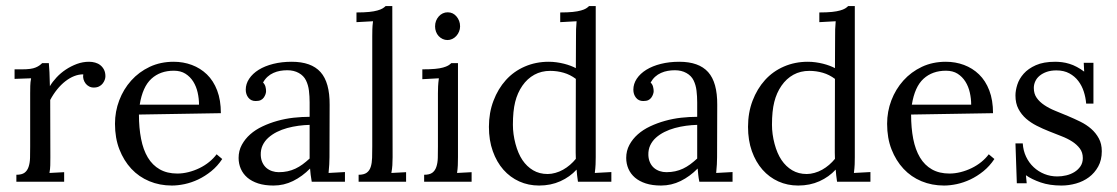

<svg xmlns="http://www.w3.org/2000/svg" viewBox="-20 -585 3596 618"><path d="M248 -345.7Q233.4 -345.7 219 -340.1Q204.6 -334.5 190.4 -323.5Q176.3 -312.5 163.8 -297.1Q151.4 -281.7 141.6 -263.2L142.1 -79.1Q142.1 -64.5 141.8 -53Q141.6 -41.5 139.2 -28.3L186.5 -30.8V0H32.7V-22.5Q50.3 -22.5 59.1 -29.1Q67.9 -35.6 72 -47.9Q76.2 -60.1 76.7 -76.9Q77.1 -93.8 77.1 -113.8V-284.7Q77.1 -296.4 77.4 -308.3Q77.6 -320.3 80.1 -333L26.9 -331.1V-361.8H50.3Q66.4 -361.8 76.9 -363.3Q87.4 -364.7 94.5 -367.7Q101.6 -370.6 106.4 -374Q111.3 -377.4 115.7 -381.8H137.2Q138.2 -370.1 139.2 -352.8Q140.1 -335.4 140.6 -307.6Q148.9 -321.8 162.1 -335.9Q175.3 -350.1 191.9 -361.1Q208.5 -372.1 227.5 -379.2Q246.6 -386.2 266.6 -386.2Q276.9 -386.2 286.4 -383.5Q295.9 -380.9 303.2 -375Q310.5 -369.1 314.9 -360.4Q319.3 -351.6 319.3 -339.4Q319.3 -334 317.1 -327.9Q314.9 -321.8 310.5 -316.2Q306.2 -310.5 299.1 -306.9Q292 -303.2 281.7 -303.2Q273.4 -303.2 266.6 -306.9Q259.8 -310.5 255.4 -316.4Q251 -322.3 248.8 -329.6Q246.6 -336.9 248 -345.7Z M539.6 -357.4Q495.6 -357.4 467.3 -331.5Q439 -305.7 429.7 -248H620.6Q620.6 -267.6 616.2 -287.1Q611.8 -306.6 602.1 -322.3Q592.3 -337.9 576.9 -347.7Q561.5 -357.4 539.6 -357.4ZM690.9 -220.7 427.2 -216.3Q427.2 -173.3 434.1 -138.2Q440.9 -103 455.8 -78.1Q470.7 -53.2 494.4 -39.8Q518.1 -26.4 550.8 -26.4Q568.4 -26.4 586.7 -31Q605 -35.6 622.1 -43.9Q639.2 -52.2 653.3 -63.7Q667.5 -75.2 677.2 -88.4L695.3 -73.2Q680.2 -50.3 659.9 -33.9Q639.6 -17.6 617.9 -7.3Q596.2 2.9 574.2 7.6Q552.2 12.2 533.2 12.2Q494.1 12.2 460.7 -1.7Q427.2 -15.6 402.8 -41.7Q378.4 -67.9 364.3 -104.2Q350.1 -140.6 350.1 -186.5Q350.1 -226.1 363.8 -262Q377.4 -297.9 402.3 -325.7Q427.2 -353.5 461.9 -369.9Q496.6 -386.2 539.1 -386.2Q569.8 -386.2 597.4 -376Q625 -365.7 646 -345.5Q667 -325.2 679 -293.9Q690.9 -262.7 690.9 -220.7Z M976.6 -183.1Q959 -182.6 940.7 -180.2Q922.4 -177.7 904.5 -172.9Q886.7 -168 871.1 -160.2Q855.5 -152.3 843.8 -141.8Q832 -131.3 825.4 -117.4Q818.8 -103.5 819.3 -85.9Q819.8 -72.3 824.7 -61.8Q829.6 -51.3 837.6 -44.4Q845.7 -37.6 856 -34.2Q866.2 -30.8 877.4 -30.8Q892.6 -30.8 905.8 -33.7Q918.9 -36.6 930.9 -42.2Q942.9 -47.9 953.9 -55.9Q964.8 -64 976.6 -74.7ZM771 -296.4Q771 -314.9 782 -331.5Q793 -348.1 812.7 -360.4Q832.5 -372.6 859.6 -379.4Q886.7 -386.2 918.9 -386.2Q981.9 -386.2 1011.7 -353Q1041.5 -319.8 1041 -247.6L1040.5 -79.1Q1040.5 -67.9 1039.8 -55.9Q1039.1 -43.9 1037.6 -28.3L1090.3 -31.2V0H983.4Q981 -12.7 980 -22.2Q979 -31.7 978 -42.5Q953.1 -17.1 923.3 -2.4Q893.6 12.2 860.4 12.2Q832 12.2 811 5.4Q790 -1.5 776.1 -13.4Q762.2 -25.4 755.1 -41.7Q748 -58.1 748 -76.7Q748 -99.6 758.3 -118.7Q768.6 -137.7 785.4 -152.6Q802.2 -167.5 825 -178.2Q847.7 -189 873 -196Q898.4 -203.1 925 -206.1Q951.7 -209 976.6 -209V-255.4Q976.6 -274.9 974.4 -293.2Q972.2 -311.5 964.8 -326.4Q957.5 -341.3 941.7 -350.1Q925.8 -358.9 904.8 -358.9Q892.6 -358.9 881.6 -356.9Q870.6 -355 860.1 -350.3Q849.6 -345.7 841.1 -337.9Q832.5 -330.1 826.7 -319.3Q832.5 -313.5 834.5 -305.9Q836.4 -298.3 836.4 -291.5Q836.4 -287.1 834.5 -281.5Q832.5 -275.9 828.9 -270.8Q825.2 -265.6 819.1 -262.7Q813 -259.8 802.7 -259.8Q788.1 -259.8 779.5 -270.5Q771 -281.2 771 -296.4Z M1178.2 -467.8Q1178.2 -479.5 1178.5 -490.5Q1178.7 -501.5 1180.7 -516.6L1127.4 -513.7V-544.9Q1151.9 -544.9 1168.2 -546.6Q1184.6 -548.3 1194.8 -551.3Q1205.1 -554.2 1210.9 -557.6Q1216.8 -561 1221.2 -565.4H1242.7L1243.7 -79.1Q1243.7 -64.5 1242.9 -53Q1242.2 -41.5 1239.7 -28.3L1287.1 -30.8V0H1134.3V-22.5Q1151.4 -22.5 1160.4 -29.1Q1169.4 -35.6 1173.3 -47.9Q1177.2 -60.1 1177.7 -76.9Q1178.2 -93.8 1178.2 -113.8Z M1389.6 -284.7Q1389.6 -295.9 1390.1 -306.9Q1390.6 -317.9 1392.6 -333L1339.4 -330.1V-361.8Q1364.3 -361.8 1380.1 -363.3Q1396 -364.7 1406.2 -367.7Q1416.5 -370.6 1422.4 -374Q1428.2 -377.4 1432.6 -381.8H1454.1V-79.1Q1454.1 -64.5 1453.6 -53Q1453.1 -41.5 1451.2 -28.3L1498 -30.8V0H1345.2V-22.5Q1362.8 -22.5 1371.6 -29.1Q1380.4 -35.6 1384.5 -47.9Q1388.7 -60.1 1389.2 -76.9Q1389.6 -93.8 1389.6 -113.8ZM1460.9 -500Q1460.9 -491.2 1457.5 -483.2Q1454.1 -475.1 1448.5 -469Q1442.9 -462.9 1435.5 -459.5Q1428.2 -456.1 1420.4 -456.1Q1412.1 -456.1 1404.8 -459.5Q1397.5 -462.9 1391.8 -469Q1386.2 -475.1 1383.3 -483.2Q1380.4 -491.2 1380.4 -500Q1380.4 -509.8 1383.5 -517.8Q1386.7 -525.9 1392.3 -532.2Q1397.9 -538.6 1405.3 -542Q1412.6 -545.4 1420.9 -545.4Q1429.7 -545.4 1436.8 -542Q1443.8 -538.6 1449.2 -532.2Q1454.6 -525.9 1457.8 -517.8Q1460.9 -509.8 1460.9 -500Z M1897.5 -79.1Q1897.5 -67.9 1897 -55.9Q1896.5 -43.9 1894.5 -28.3L1947.8 -31.2V0H1840.3Q1838.9 -10.7 1837.6 -20.3Q1836.4 -29.8 1835.9 -39.1Q1814.5 -15.6 1783.7 -1.7Q1752.9 12.2 1715.3 12.2Q1680.7 12.2 1651.4 -1Q1622.1 -14.2 1600.3 -38.8Q1578.6 -63.5 1566.2 -98.4Q1553.7 -133.3 1553.7 -176.8Q1553.7 -222.2 1568.4 -260.7Q1583 -299.3 1608.4 -327.4Q1633.8 -355.5 1669.2 -370.8Q1704.6 -386.2 1746.1 -386.2Q1758.8 -386.2 1771.2 -384.5Q1783.7 -382.8 1795.2 -379.9Q1806.6 -377 1816.4 -373.3Q1826.2 -369.6 1833.5 -365.7L1834 -467.8Q1834 -479.5 1834.2 -490.5Q1834.5 -501.5 1835.9 -516.6L1783.2 -513.7V-544.9Q1807.6 -544.9 1823.7 -546.6Q1839.8 -548.3 1850.1 -551.3Q1860.4 -554.2 1866 -557.6Q1871.6 -561 1876 -565.4H1897.5ZM1742.7 -24.9Q1754.9 -24.9 1767.8 -28.6Q1780.8 -32.2 1792.5 -38.8Q1804.2 -45.4 1814.7 -54.4Q1825.2 -63.5 1833.5 -73.7Q1833 -83 1833 -93.3Q1833 -103.5 1833 -115.2L1833.5 -331.1Q1815.4 -344.7 1794.4 -350.8Q1773.4 -356.9 1751 -356.9Q1722.7 -356.9 1700 -344.5Q1677.2 -332 1661.4 -309.1Q1645.5 -286.1 1638.2 -256.8Q1630.9 -227.5 1630.9 -183.6Q1630.9 -153.3 1639.2 -122.1Q1647.5 -90.8 1661.6 -69.8Q1675.8 -48.8 1696 -36.9Q1716.3 -24.9 1742.7 -24.9Z M2224.1 -183.1Q2206.5 -182.6 2188.2 -180.2Q2169.9 -177.7 2152.1 -172.9Q2134.3 -168 2118.7 -160.2Q2103 -152.3 2091.3 -141.8Q2079.6 -131.3 2073 -117.4Q2066.4 -103.5 2066.9 -85.9Q2067.4 -72.3 2072.3 -61.8Q2077.1 -51.3 2085.2 -44.4Q2093.3 -37.6 2103.5 -34.2Q2113.8 -30.8 2125 -30.8Q2140.1 -30.8 2153.3 -33.7Q2166.5 -36.6 2178.5 -42.2Q2190.4 -47.9 2201.4 -55.9Q2212.4 -64 2224.1 -74.7ZM2018.6 -296.4Q2018.6 -314.9 2029.5 -331.5Q2040.5 -348.1 2060.3 -360.4Q2080.1 -372.6 2107.2 -379.4Q2134.3 -386.2 2166.5 -386.2Q2229.5 -386.2 2259.3 -353Q2289.1 -319.8 2288.6 -247.6L2288.1 -79.1Q2288.1 -67.9 2287.4 -55.9Q2286.6 -43.9 2285.2 -28.3L2337.9 -31.2V0H2231Q2228.5 -12.7 2227.5 -22.2Q2226.6 -31.7 2225.6 -42.5Q2200.7 -17.1 2170.9 -2.4Q2141.1 12.2 2107.9 12.2Q2079.6 12.2 2058.6 5.4Q2037.6 -1.5 2023.7 -13.4Q2009.8 -25.4 2002.7 -41.7Q1995.6 -58.1 1995.6 -76.7Q1995.6 -99.6 2005.9 -118.7Q2016.1 -137.7 2033 -152.6Q2049.8 -167.5 2072.5 -178.2Q2095.2 -189 2120.6 -196Q2146 -203.1 2172.6 -206.1Q2199.2 -209 2224.1 -209V-255.4Q2224.1 -274.9 2221.9 -293.2Q2219.7 -311.5 2212.4 -326.4Q2205.1 -341.3 2189.2 -350.1Q2173.3 -358.9 2152.3 -358.9Q2140.1 -358.9 2129.2 -356.9Q2118.2 -355 2107.7 -350.3Q2097.2 -345.7 2088.6 -337.9Q2080.1 -330.1 2074.2 -319.3Q2080.1 -313.5 2082 -305.9Q2084 -298.3 2084 -291.5Q2084 -287.1 2082 -281.5Q2080.1 -275.9 2076.4 -270.8Q2072.8 -265.6 2066.7 -262.7Q2060.5 -259.8 2050.3 -259.8Q2035.6 -259.8 2027.1 -270.5Q2018.6 -281.2 2018.6 -296.4Z M2731.4 -79.1Q2731.4 -67.9 2731 -55.9Q2730.5 -43.9 2728.5 -28.3L2781.7 -31.2V0H2674.3Q2672.9 -10.7 2671.6 -20.3Q2670.4 -29.8 2669.9 -39.1Q2648.4 -15.6 2617.7 -1.7Q2586.9 12.2 2549.3 12.2Q2514.6 12.2 2485.4 -1Q2456.1 -14.2 2434.3 -38.8Q2412.6 -63.5 2400.1 -98.4Q2387.7 -133.3 2387.7 -176.8Q2387.7 -222.2 2402.3 -260.7Q2417 -299.3 2442.4 -327.4Q2467.8 -355.5 2503.2 -370.8Q2538.6 -386.2 2580.1 -386.2Q2592.8 -386.2 2605.2 -384.5Q2617.7 -382.8 2629.2 -379.9Q2640.6 -377 2650.4 -373.3Q2660.2 -369.6 2667.5 -365.7L2668 -467.8Q2668 -479.5 2668.2 -490.5Q2668.5 -501.5 2669.9 -516.6L2617.2 -513.7V-544.9Q2641.6 -544.9 2657.7 -546.6Q2673.8 -548.3 2684.1 -551.3Q2694.3 -554.2 2700 -557.6Q2705.6 -561 2710 -565.4H2731.4ZM2576.7 -24.9Q2588.9 -24.9 2601.8 -28.6Q2614.7 -32.2 2626.5 -38.8Q2638.2 -45.4 2648.7 -54.4Q2659.2 -63.5 2667.5 -73.7Q2667 -83 2667 -93.3Q2667 -103.5 2667 -115.2L2667.5 -331.1Q2649.4 -344.7 2628.4 -350.8Q2607.4 -356.9 2585 -356.9Q2556.6 -356.9 2533.9 -344.5Q2511.2 -332 2495.4 -309.1Q2479.5 -286.1 2472.2 -256.8Q2464.8 -227.5 2464.8 -183.6Q2464.8 -153.3 2473.1 -122.1Q2481.4 -90.8 2495.6 -69.8Q2509.8 -48.8 2530 -36.9Q2550.3 -24.9 2576.7 -24.9Z M3024.9 -357.4Q2981 -357.4 2952.6 -331.5Q2924.3 -305.7 2915 -248H3106Q3106 -267.6 3101.6 -287.1Q3097.2 -306.6 3087.4 -322.3Q3077.6 -337.9 3062.3 -347.7Q3046.9 -357.4 3024.9 -357.4ZM3176.3 -220.7 2912.6 -216.3Q2912.6 -173.3 2919.4 -138.2Q2926.3 -103 2941.2 -78.1Q2956.1 -53.2 2979.7 -39.8Q3003.4 -26.4 3036.1 -26.4Q3053.7 -26.4 3072 -31Q3090.3 -35.6 3107.4 -43.9Q3124.5 -52.2 3138.7 -63.7Q3152.8 -75.2 3162.6 -88.4L3180.7 -73.2Q3165.5 -50.3 3145.3 -33.9Q3125 -17.6 3103.3 -7.3Q3081.5 2.9 3059.6 7.6Q3037.6 12.2 3018.6 12.2Q2979.5 12.2 2946 -1.7Q2912.6 -15.6 2888.2 -41.7Q2863.8 -67.9 2849.6 -104.2Q2835.4 -140.6 2835.4 -186.5Q2835.4 -226.1 2849.1 -262Q2862.8 -297.9 2887.7 -325.7Q2912.6 -353.5 2947.3 -369.9Q2981.9 -386.2 3024.4 -386.2Q3055.2 -386.2 3082.8 -376Q3110.4 -365.7 3131.3 -345.5Q3152.3 -325.2 3164.3 -293.9Q3176.3 -262.7 3176.3 -220.7Z M3383.3 -17.1Q3397.5 -17.1 3411.9 -20.5Q3426.3 -23.9 3438.2 -31.2Q3450.2 -38.6 3457.8 -49.8Q3465.3 -61 3465.3 -76.2Q3465.3 -94.2 3455.8 -106.9Q3446.3 -119.6 3431.2 -129.4Q3416 -139.2 3396.5 -146.7Q3377 -154.3 3356.7 -162.4Q3336.4 -170.4 3317.1 -180.2Q3297.9 -189.9 3282.7 -203.1Q3267.6 -216.3 3258.1 -234.4Q3248.5 -252.4 3248.5 -277.8Q3248.5 -293.5 3254.4 -312.3Q3260.3 -331.1 3274.9 -347.7Q3289.6 -364.3 3314.2 -375.2Q3338.9 -386.2 3376.5 -386.2Q3386.7 -386.2 3398.4 -384.8Q3410.2 -383.3 3422.1 -379.6Q3434.1 -376 3446 -369.6Q3458 -363.3 3469.7 -354.5L3468.3 -382.8H3499.5V-251.5H3476.1Q3474.6 -271 3468.5 -290Q3462.4 -309.1 3450.9 -324.2Q3439.5 -339.4 3421.9 -348.9Q3404.3 -358.4 3380.4 -358.4Q3362.8 -358.4 3349.4 -353.8Q3335.9 -349.1 3326.4 -341.3Q3316.9 -333.5 3312.3 -323.2Q3307.6 -313 3307.6 -301.8Q3307.6 -283.2 3316.9 -270Q3326.2 -256.8 3341.6 -246.6Q3356.9 -236.3 3376.7 -228.3Q3396.5 -220.2 3417 -211.7Q3437.5 -203.1 3457.3 -193.4Q3477.1 -183.6 3492.2 -170.4Q3507.3 -157.2 3516.8 -139.6Q3526.4 -122.1 3526.4 -98.1Q3526.4 -69.8 3514.9 -49.1Q3503.4 -28.3 3485.1 -14.6Q3466.8 -1 3443.6 5.6Q3420.4 12.2 3396.5 12.2Q3358.4 12.2 3329.6 2.2Q3300.8 -7.8 3282.2 -21L3284.7 4.9H3252.9L3248.5 -123.5H3272Q3273.4 -100.1 3282.7 -80.6Q3292 -61 3307.1 -46.9Q3322.3 -32.7 3341.8 -24.9Q3361.3 -17.1 3383.3 -17.1Z"/></svg>

Font: Parastoo Print
Style: Print
Weight: 400
Foundry: Saber Rastikerdar (saber.rastikerdar@gmail.com)
Version: Version 1.0.0-alpha5